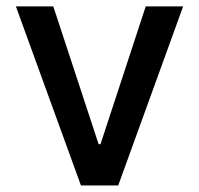

<svg xmlns="http://www.w3.org/2000/svg" viewBox="-20 -565 606 585"><path d="M538 -545.5H424L286.2 -125.7H280.5L142.4 -545.5H28.4L226.6 0H340.2Z"/></svg>

Font: Magic Ui Pro Medium
Style: Regular
Weight: 500
Designer: Stefan Endress, Andreas Faust
Version: Version 1.000;FEAKit 1.0